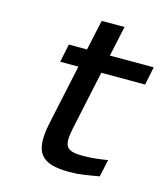

<svg xmlns="http://www.w3.org/2000/svg" viewBox="-99 -708 694 795"><g transform="rotate(15 248.5 -310.5)"><path d="M309 -70C236 -70 222 -88 239 -169L293 -422H481L497 -500H309L337 -630H239L211 -500H133L117 -422H195L140 -165C112 -33 149 9 271 9C316 9 343 3 398 -6L414 -80C371 -73 340 -70 309 -70Z"/></g></svg>

Font: LT Wave
Style: Italic
Weight: 400
Designer: Daniel Lyons
Version: Version 2.5 (Glyphs App)